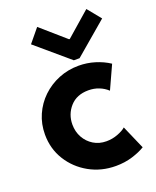

<svg xmlns="http://www.w3.org/2000/svg" viewBox="-146 -874 788 967"><g transform="rotate(-20 247.5 -391.0)"><path d="M306.6 5.9Q228.5 5.9 164.3 -30Q100.1 -65.9 62 -127.2Q23.9 -188.5 23.9 -264.6Q23.9 -321.3 45.4 -370.1Q66.9 -418.9 105.2 -455.6Q143.6 -492.2 193.8 -512.7Q244.1 -533.2 301.3 -533.2Q345.7 -533.2 387.9 -520.3Q430.2 -507.3 463.9 -484.9L407.2 -360.8Q387.2 -379.4 361.3 -389.6Q335.4 -399.9 305.2 -399.9Q242.2 -399.9 206.5 -359.9Q170.9 -319.8 170.9 -265.1Q170.9 -226.6 188.2 -195.3Q205.6 -164.1 235.6 -145.8Q265.6 -127.4 304.2 -127.4Q336.4 -127.4 365.7 -138.7Q395 -149.9 409.2 -163.1L464.4 -36.6Q436.5 -19.5 395.5 -6.8Q354.5 5.9 306.6 5.9ZM172.4 -788.1 302.2 -674.8H306.2L436 -788.1L494.6 -716.3L319.3 -566.9H288.6L113.3 -716.3Z"/></g></svg>

Font: Reddit Sans ExtraBold
Style: Regular
Weight: 800
Designer: Stephen Hutchings
Foundry: Reddit
Version: Version 1.014; ttfautohint (v1.8.4.7-5d5b)